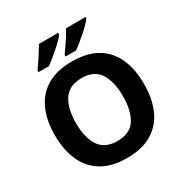

<svg xmlns="http://www.w3.org/2000/svg" viewBox="-210 -1096 1212 1268"><g transform="rotate(-30 395.5 -462.0)"><path d="M735 -358Q735 -247 698.5 -164.5Q662 -82 587 -36Q512 10 395 10Q279 10 203.5 -36Q128 -82 91.5 -165Q55 -248 55 -359Q55 -469 91.5 -551.5Q128 -634 203.5 -679.5Q279 -725 396 -725Q512 -725 587.5 -679.5Q663 -634 699 -551.5Q735 -469 735 -358ZM216 -358Q216 -246 258.5 -182.5Q301 -119 395 -119Q491 -119 532.5 -182.5Q574 -246 574 -358Q574 -470 532.5 -534Q491 -598 396 -598Q301 -598 258.5 -534Q216 -470 216 -358ZM621 -924Q613 -911 593.5 -891Q574 -871 549 -849Q524 -827 499.5 -807Q475 -787 456 -774H377V-787Q391 -806 408.5 -832Q426 -858 443.5 -885Q461 -912 472 -934H621ZM413 -924Q406 -911 386.5 -891Q367 -871 342 -849Q317 -827 292.5 -807Q268 -787 250 -774H170V-787Q184 -806 201.5 -832Q219 -858 236 -885Q253 -912 266 -934H413Z"/></g></svg>

Font: Noto Sans Khmer UI
Style: Bold
Weight: 700
Designer: Danh Hong and the Monotype Design Team
Foundry: Monotype Imaging Inc.
Version: Version 2.002; ttfautohint (v1.8.4.7-5d5b)